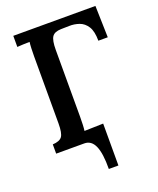

<svg xmlns="http://www.w3.org/2000/svg" viewBox="-159 -795 882 1072"><g transform="rotate(-20 281.5 -259.5)"><path d="M540 -700 545 -512H489Q489 -568 470.5 -597Q452 -626 423 -636Q394 -646 364 -645L315 -644Q276 -643 262 -622Q248 -601 248 -545V-149Q248 -124 247 -101Q246 -78 244 -65L356 -68V181H299Q300 89 280.5 44.5Q261 0 219 0H52V-55Q93 -57 107.5 -76.5Q122 -96 122 -154V-553Q122 -578 123 -601Q124 -624 126 -637Q109 -637 87 -636Q65 -635 52 -634V-700Z"/></g></svg>

Font: Lora SemiBold
Style: Regular
Weight: 600
Designer: Olga Karpushina, Alexei Vanyashin (Cyrillic)
Foundry: Cyreal
Version: Version 3.011; ttfautohint (v1.8.4.7-5d5b)